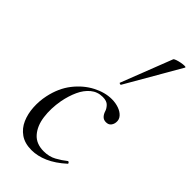

<svg xmlns="http://www.w3.org/2000/svg" viewBox="-236 -785 851 851"><g transform="rotate(45 190.0 -359.0)"><path d="M156.8 13Q114.2 13 86.5 -6.4Q58.8 -25.8 45 -57.6Q31.2 -89.4 29 -127.4Q26.8 -165.4 34.6 -202Q48 -265.2 82.3 -308.8Q116.6 -352.4 161.4 -375.7Q206.2 -399 249 -399Q272.8 -399 293.2 -391.7Q313.6 -384.4 325.3 -371Q337 -357.6 335 -340Q334 -327.2 326.1 -317.5Q318.2 -307.8 302.4 -307.8Q288.2 -307.8 279.4 -316.7Q270.6 -325.6 266 -340Q262.8 -351.8 251 -364.6Q239.2 -377.4 213.8 -377.4Q181 -377.4 157.1 -357.6Q133.2 -337.8 118.4 -305.4Q103.6 -273 95.8 -233Q86 -178 92.5 -129.6Q99 -81.2 125.1 -51.4Q151.2 -21.6 198.6 -21.6Q232.4 -21.6 258.3 -35.9Q284.2 -50.2 305 -67Q307.8 -69 311.8 -65Q315.8 -61 313 -58Q272 -21 232.9 -4Q193.8 13 156.8 13ZM232.8 -473Q231.8 -470 226.3 -472Q220.8 -474 222.8 -476L316.2 -716Q318 -719.4 328.1 -723Q338.2 -726.6 351 -729Q363.8 -731.4 372.7 -731.3Q381.6 -731.2 379.4 -727Z"/></g></svg>

Font: Cormorant Infant Light
Style: Italic
Weight: 300
Italic angle: -10°
Designer: Christian Thalmann (Catharsis Fonts)
Foundry: Catharsis Fonts
Version: Version 4.001